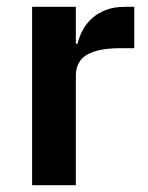

<svg xmlns="http://www.w3.org/2000/svg" viewBox="-20 -542 433 562"><path d="M74 0V-522H202V-414H207Q212 -435 222.5 -454.5Q233 -474 250 -489Q267 -504 290.5 -513Q314 -522 345 -522H373V-401H333Q268 -401 235 -382Q202 -363 202 -320V0Z"/></svg>

Font: IBM Plex Sans KR SmBld
Style: Regular
Weight: 600
Designer: Mike Abbink; Paul van der Laan; Pieter van Rosmalen; Wujin Sim; Chorong Kim; Dohee Lee;
Foundry: Sandoll Inc.
Version: Version 1.002